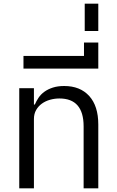

<svg xmlns="http://www.w3.org/2000/svg" viewBox="-20 -1027 636 1047"><path d="M85 -546H165V-457H170Q178 -476 190.5 -494.5Q203 -513 222.5 -527Q242 -541 268.5 -549.5Q295 -558 330 -558Q417 -558 466.5 -503.5Q516 -449 516 -348V0H436V-338Q436 -490 304 -490Q278 -490 253 -483Q228 -476 208.5 -462Q189 -448 177 -427Q165 -406 165 -378V0H85Z M108 -722H438V-795H516V-653H108Z M442 -1007H516V-858H442Z"/></svg>

Font: IBM Plex Thai
Style: Regular
Weight: 400
Designer: Mike Abbink, Paul van der Laan, Pieter van Rosmalen, Ben Mitchell, Mark Frömberg
Foundry: Bold Monday
Version: Version 1.0